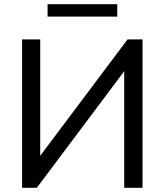

<svg xmlns="http://www.w3.org/2000/svg" viewBox="-20 -892 781 912"><path d="M85 0V-705H171V-152L586 -705H657V0H570V-554L155 0ZM206 -813V-872H537V-813Z"/></svg>

Font: Nunito Sans Medium
Style: Regular
Weight: 500
Designer: Vernon Adams
Foundry: Vernon Adams
Version: Version 3.101; ttfautohint (v1.8.4.7-5d5b);gftools[0.9.27]